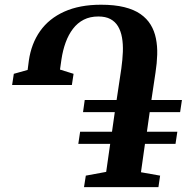

<svg xmlns="http://www.w3.org/2000/svg" viewBox="-20 -772 793 792"><path d="M326.5 0 334 -47.5 418 -63 434.5 -178.5H303L310.5 -228.5H442L453.5 -309.5H322.5L329.5 -359.5H461L480.5 -489.5Q485.5 -525.5 486.8 -558Q488 -590.5 483.2 -617.2Q478.5 -644 466.8 -663.5Q455 -683 435.2 -693.5Q415.5 -704 385.5 -704Q351.5 -704 325.5 -690.8Q299.5 -677.5 281 -653.2Q262.5 -629 250.8 -596.8Q239 -564.5 233.5 -527L227.5 -485L283.5 -467.5L276.5 -421.5H30L37 -467.5L94 -483.5L99 -522Q109 -592 145.5 -643.8Q182 -695.5 245.2 -724Q308.5 -752.5 396.5 -752.5Q452.5 -752.5 492.8 -742.5Q533 -732.5 559.5 -714Q586 -695.5 601.5 -670Q617 -644.5 623.2 -613.2Q629.5 -582 628.5 -546.8Q627.5 -511.5 621.5 -473L604.5 -359.5H730.5L723 -309.5H597.5L586 -228.5H711.5L704 -178.5H578L561.5 -61.5L640.5 -47.5L633.5 0Z"/></svg>

Font: Merriweather 72pt
Style: Bold Italic
Weight: 700
Italic angle: -7.8°
Version: Version 2.101